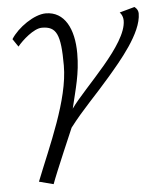

<svg xmlns="http://www.w3.org/2000/svg" viewBox="-53 -510 685 825"><g transform="rotate(-5 290.0 -97.0)"><path d="M23 -366 46 -332C67 -358 118 -404 153 -404C216 -404 233 -369 233 -234C233 -86 142 104 83 254L145 270C160 227 243 35 243 35C301 -41 358 -95 421 -169C473 -230 573 -344 573 -429C573 -448 557 -458 557 -458L492 -440C492 -440 506 -427 506 -404C506 -300 316 -133 255 -46C275 -131 295 -193 295 -281C295 -387 256 -464 175 -464C125 -464 53 -414 23 -366Z"/></g></svg>

Font: KpSans
Style: Italic
Weight: 400
Italic angle: -11°
Version: Version 0.66